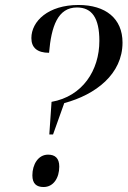

<svg xmlns="http://www.w3.org/2000/svg" viewBox="-20 -744 512 771"><path d="M187 -335 178 -204H193L238 -330C365 -364 472 -447 472 -573C472 -670 404 -724 295 -724C174 -724 106 -659 106 -591C106 -553 129 -532 177 -532C186 -638 212 -714 289 -714C349 -714 379 -672 379 -580C379 -461 311 -357 187 -335ZM155 7C195 7 218 -30 218 -75C218 -109 201 -123 173 -123C133 -123 110 -83 110 -40C110 -6 127 7 155 7Z"/></svg>

Font: Noto Serif Display SemiCondensed
Style: Italic
Weight: 400
Width: 4
Italic angle: -12°
Designer: Monotype Design Team
Foundry: Monotype Imaging Inc.
Version: Version 2.009